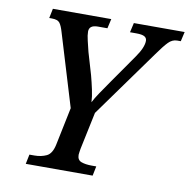

<svg xmlns="http://www.w3.org/2000/svg" viewBox="-80 -793 861 871"><g transform="rotate(10 350.5 -357.0)"><path d="M95 0 104 -44H127Q158 -44 182.5 -55.5Q207 -67 216 -110L252 -284L151 -617Q143 -645 133.5 -657.5Q124 -670 97 -670H85L94 -714H363L353 -670H309Q269 -670 269 -640Q269 -623 275 -598.5Q281 -574 287 -549L317 -447Q325 -417 332 -384.5Q339 -352 340 -327Q350 -347 368 -373.5Q386 -400 411 -436L501 -565Q535 -613 535 -644Q535 -657 524 -663.5Q513 -670 486 -670H457L467 -714H701L691 -670H674Q652 -670 634 -651.5Q616 -633 587 -592L364 -282L328 -111Q327 -104 325.5 -95.5Q324 -87 324 -82Q324 -58 343 -51Q362 -44 391 -44H412L403 0Z"/></g></svg>

Font: Noto Serif SemiCondensed Medium
Style: Italic
Weight: 500
Width: 4
Italic angle: -12°
Designer: Monotype Design Team
Foundry: Monotype Imaging Inc.
Version: Version 2.013